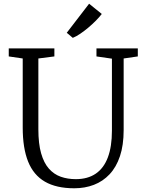

<svg xmlns="http://www.w3.org/2000/svg" viewBox="-20 -1003 778 1031"><path d="M379 8Q282.5 8 221.2 -27.5Q160 -63 131 -135.2Q102 -207.5 102 -318V-689L27 -700V-743H272V-700L186 -689V-309Q186 -231.5 200.8 -179.8Q215.5 -128 242.5 -97.5Q269.5 -67 306.2 -54Q343 -41 387 -41Q451 -41 494.2 -70.5Q537.5 -100 559.2 -158Q581 -216 581 -301V-688L498 -700V-743H720V-700L644 -689V-305Q644 -223.5 624.2 -164.5Q604.5 -105.5 568.5 -67.2Q532.5 -29 484.2 -10.5Q436 8 379 8ZM370.5 -800 338.5 -827 458.5 -983 526.5 -928Q514 -911.5 495 -892.2Q476 -873 454 -854.5Q432 -836 410.5 -821.5Q389 -807 371.5 -800Z"/></svg>

Font: Merriweather Light 18pt Light
Style: Regular
Weight: 300
Version: Version 2.100